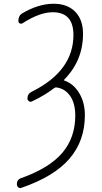

<svg xmlns="http://www.w3.org/2000/svg" viewBox="-20 -760 540 1015"><path d="M91.8 181.6Q240.2 128.9 309.1 48.3Q377.9 -32.2 377.9 -149.4Q377.9 -212.9 351.1 -252.4Q324.2 -292 277.3 -297.9Q271.5 -297.9 268.6 -295.9Q216.8 -255.9 148.4 -223.6Q140.6 -219.7 132.8 -225.1Q125 -230.5 125 -239.3Q125 -264.6 148.4 -275.4Q368.2 -384.8 368.2 -575.2Q368.2 -695.3 258.8 -695.3Q189.5 -695.3 98.6 -636.7Q90.8 -632.8 84 -636.7Q77.1 -640.6 77.1 -649.4Q77.1 -677.7 97.7 -689.5Q183.6 -740.2 263.7 -740.2Q335.9 -740.2 377.4 -698.2Q418.9 -656.2 418.9 -581.1Q418.9 -439.5 319.3 -338.9Q316.4 -335.9 320.3 -334Q369.1 -317.4 398.9 -267.6Q428.7 -217.8 428.7 -151.4Q428.7 -15.6 347.2 79.1Q265.6 173.8 91.8 233.4Q83 236.3 76.2 230Q69.3 223.6 69.3 214.8Q68.4 189.5 91.8 181.6Z"/></svg>

Font: Rounded-L Mgen+ 1m light
Style: Regular
Weight: 200
Designer: [Source Han Sans]
Ryoko NISHIZUKA  (kana & ideographs); Paul D. Hunt (Latin, Greek & Cyrillic); Wenlong ZHANG  (bopomofo
Version: Version 1.059.20150602